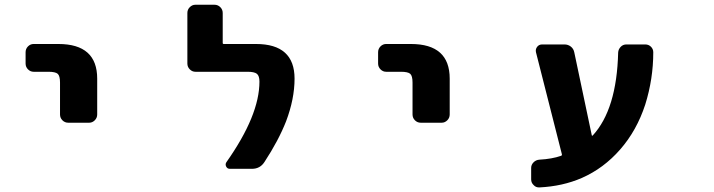

<svg xmlns="http://www.w3.org/2000/svg" viewBox="-20 -737 3040 817"><path d="M270.5 -214.8Q255.9 -214.8 245.6 -225.1Q235.4 -235.4 235.4 -250V-385.7Q235.4 -414.1 225.6 -422.9Q215.8 -431.6 185.5 -431.6H123Q109.4 -431.6 99.1 -441.9Q88.9 -452.1 88.9 -466.8V-514.6Q88.9 -529.3 99.1 -539.6Q109.4 -549.8 123 -549.8H228.5Q393.6 -549.8 393.6 -402.3V-250Q393.6 -235.4 383.3 -225.1Q373 -214.8 359.4 -214.8Z M958 -18.6Q947.3 -18.6 942.4 -28.3Q937.5 -38.1 943.4 -46.9Q1084 -246.1 1084 -389.6Q1084 -414.1 1073.2 -422.9Q1062.5 -431.6 1033.2 -431.6H811.5Q797.9 -431.6 787.6 -441.9Q777.3 -452.1 777.3 -466.8V-681.6Q777.3 -696.3 787.6 -706.5Q797.9 -716.8 811.5 -716.8H892.6Q907.2 -716.8 917.5 -706.5Q927.7 -696.3 927.7 -681.6V-553.7Q927.7 -549.8 931.6 -549.8H1069.3Q1233.4 -549.8 1233.4 -402.3Q1233.4 -316.4 1197.3 -220.7Q1165 -138.7 1105.5 -47.9Q1086.9 -18.6 1051.8 -18.6Z M1770.5 -214.8Q1755.9 -214.8 1745.6 -225.1Q1735.4 -235.4 1735.4 -250V-385.7Q1735.4 -414.1 1725.6 -422.9Q1715.8 -431.6 1685.5 -431.6H1623Q1609.4 -431.6 1599.1 -441.9Q1588.9 -452.1 1588.9 -466.8V-514.6Q1588.9 -529.3 1599.1 -539.6Q1609.4 -549.8 1623 -549.8H1728.5Q1893.6 -549.8 1893.6 -402.3V-250Q1893.6 -235.4 1883.3 -225.1Q1873 -214.8 1859.4 -214.8Z M2275.4 60.5Q2274.4 60.5 2273.4 60.5Q2259.8 60.5 2251 50.8Q2240.2 41 2240.2 26.4V-22.5Q2240.2 -36.1 2250.5 -46.4Q2260.7 -56.6 2275.4 -57.6Q2329.1 -60.5 2368.2 -74.2Q2372.1 -76.2 2371.1 -80.1L2260.7 -514.6Q2257.8 -527.3 2265.6 -537.6Q2273.4 -547.9 2287.1 -547.9H2381.8Q2397.5 -547.9 2409.2 -538.6Q2420.9 -529.3 2423.8 -513.7L2498 -162.1Q2498 -160.2 2499.5 -159.7Q2501 -159.2 2502 -160.2Q2604.5 -271.5 2610.4 -513.7Q2611.3 -527.3 2621.1 -537.6Q2630.9 -547.9 2645.5 -547.9H2725.6Q2740.2 -547.9 2750 -538.1Q2759.8 -528.3 2759.8 -514.6Q2759.8 -401.4 2725.6 -292Q2689.5 -181.6 2619.1 -101.1Q2548.8 -20.5 2455.1 20.5Q2374 55.7 2275.4 60.5Z"/></svg>

Font: Rounded-L Mgen+ 1m bold
Style: Bold
Weight: 700
Designer: [Source Han Sans]
Ryoko NISHIZUKA  (kana & ideographs); Paul D. Hunt (Latin, Greek & Cyrillic); Wenlong ZHANG  (bopomofo
Version: Version 1.059.20150602